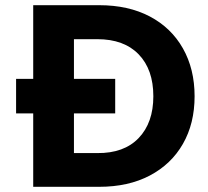

<svg xmlns="http://www.w3.org/2000/svg" viewBox="-20 -720 801 740"><path d="M42 -416H108V-700H362Q475 -700 557.5 -656.5Q640 -613 685 -533.5Q730 -454 730 -349Q730 -244 685 -165.5Q640 -87 557.5 -43.5Q475 0 362 0H108V-283H42ZM265 -130H355Q458 -129 514.5 -188Q571 -247 571 -349Q571 -452 514.5 -510.5Q458 -569 355 -569H265V-416H424V-283H265Z"/></svg>

Font: Albert Sans ExtraBold
Style: Regular
Weight: 800
Designer: Andreas Rasmussen
Foundry: a.Foundry
Version: Version 1.025